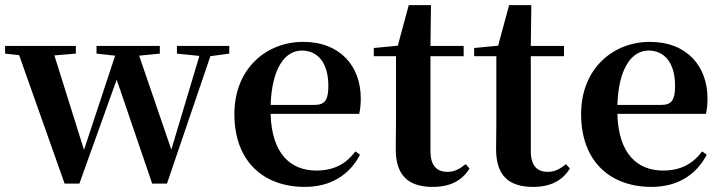

<svg xmlns="http://www.w3.org/2000/svg" viewBox="-28 -716 2828 752"><path d="M665 -506 753 -497 643 -130 517 -498 598 -506V-536H350V-506L423 -498L301 -129L185 -499L269 -506V-536H-8V-506L47 -500L225 3H283L429 -404L568 3H626L796 -496L870 -506V-536H665Z M1166 16C1265 16 1340 -29 1382 -110L1364 -123C1329 -76 1282 -48 1211 -48C1111 -48 1036 -113 1032 -270H1379C1383 -288 1385 -306 1385 -331C1385 -455 1306 -552 1159 -552C1017 -552 890 -449 890 -269C890 -84 1004 16 1166 16ZM1032 -305C1037 -452 1090 -518 1154 -518C1218 -518 1258 -468 1258 -380C1258 -326 1246 -305 1203 -305Z M1667 16C1736 16 1782 -9 1811 -56L1796 -73C1769 -52 1751 -43 1724 -43C1683 -43 1658 -67 1658 -124V-496H1788V-536H1658L1660 -696H1573L1530 -537L1436 -528V-496H1523V-235C1523 -195 1522 -169 1522 -132C1522 -29 1571 16 1667 16Z M2060 16C2129 16 2175 -9 2204 -56L2189 -73C2162 -52 2144 -43 2117 -43C2076 -43 2051 -67 2051 -124V-496H2181V-536H2051L2053 -696H1966L1923 -537L1829 -528V-496H1916V-235C1916 -195 1915 -169 1915 -132C1915 -29 1964 16 2060 16Z M2524 16C2623 16 2698 -29 2740 -110L2722 -123C2687 -76 2640 -48 2569 -48C2469 -48 2394 -113 2390 -270H2737C2741 -288 2743 -306 2743 -331C2743 -455 2664 -552 2517 -552C2375 -552 2248 -449 2248 -269C2248 -84 2362 16 2524 16ZM2390 -305C2395 -452 2448 -518 2512 -518C2576 -518 2616 -468 2616 -380C2616 -326 2604 -305 2561 -305Z"/></svg>

Font: GenRyuMin2 TW B
Style: Regular
Weight: 700
Version: Version 2.100;PS 2.1;hotconv 16.6.51;makeotf.lib2.5.65220 DE